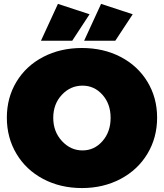

<svg xmlns="http://www.w3.org/2000/svg" viewBox="-20 -954 840 984"><path d="M15.1 -351.1Q15.1 -453.6 64.5 -535.2Q113.8 -616.7 201.7 -662.4Q289.6 -708 399.9 -708Q510.3 -708 598.1 -662.4Q686 -616.7 735.6 -534.9Q785.2 -453.1 785.2 -351.1Q785.2 -248.5 735.6 -166Q686 -83.5 597.9 -36.9Q509.8 9.8 399.9 9.8Q289.6 9.8 201.7 -36.6Q113.8 -83 64.5 -165.5Q15.1 -248 15.1 -351.1ZM189.9 -745.1 276.9 -934.1 439 -880.9 350.1 -745.1ZM402.8 -183.1Q463.4 -183.1 505.1 -230.7Q546.9 -278.3 546.9 -350.1Q546.9 -421.4 505.1 -468.3Q463.4 -515.1 402.8 -515.1Q340.8 -515.1 296.9 -468Q252.9 -420.9 252.9 -350.1Q252.9 -279.3 297.4 -231.2Q341.8 -183.1 402.8 -183.1ZM411.1 -745.1 498 -934.1 660.2 -880.9 570.8 -745.1Z"/></svg>

Font: Trueno Black
Style: Regular
Weight: 900
Designer: Julieta Ulanovsky
Foundry: Julieta Ulanovsky
Version: Version 3.001b | FøM Fix